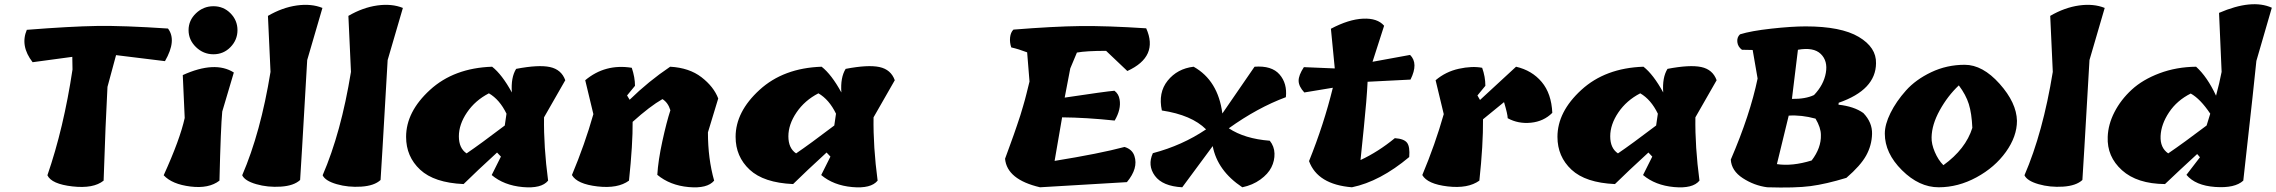

<svg xmlns="http://www.w3.org/2000/svg" viewBox="-20 -873 10610 895"><path d="M317 -608 132 -583Q73 -659 105 -734Q308 -750 431.5 -752Q555 -754 763 -740Q805 -685 749 -588L521 -616L481 -468Q472 -306 463 -31Q416 7 318 -4Q220 -15 201 -56Q277 -276 318 -549Z M841 -323 832 -523Q982 -591 1070 -535L1016 -353Q1009 -281 1003 -31Q954 7 868 -3.5Q782 -14 743 -56Q819 -223 841 -323ZM1087 -732.5Q1087 -687 1054.5 -653.5Q1022 -620 975 -620Q928 -620 893.5 -653.5Q859 -687 859 -732.5Q859 -778 893.5 -811Q928 -844 975 -844Q1022 -844 1054.5 -811Q1087 -778 1087 -732.5Z M1241 -538 1229 -799Q1296 -838 1363.5 -847.5Q1431 -857 1483 -836L1412 -593Q1381 -55 1379 -34Q1350 -7 1289 -3Q1228 1 1174.5 -14.5Q1121 -30 1109 -56Q1195 -255 1241 -538Z M1616 -538 1604 -799Q1671 -838 1738.5 -847.5Q1806 -857 1858 -836L1787 -593Q1756 -55 1754 -34Q1725 -7 1664 -3Q1603 1 1549.5 -14.5Q1496 -30 1484 -56Q1570 -255 1616 -538Z M1873 -235Q1873 -352 1984.5 -454Q2096 -556 2274 -562Q2320 -526 2366 -442Q2361 -512 2386 -552Q2490 -572 2543.5 -560.5Q2597 -549 2615 -499L2516 -326Q2514 -189 2535 -31Q2504 7 2416.5 -1Q2329 -9 2272 -57L2315 -143L2297 -162Q2202 -75 2141 -15Q2004 -21 1938.5 -82Q1873 -143 1873 -235ZM2155 -158Q2217 -200 2333 -288L2341 -343Q2309 -409 2259 -438Q2195 -405 2157 -349Q2119 -293 2119 -237.5Q2119 -182 2155 -158Z M3328 -414 3280 -256Q3280 -133 3309 -31Q3277 7 3190 -1Q3103 -9 3044 -58Q3048 -125 3067.5 -214.5Q3087 -304 3105 -359Q3094 -395 3068 -411Q3010 -378 2929 -305Q2930 -203 2912 -31Q2860 7 2765 -4Q2670 -15 2646 -57Q2706 -200 2746 -341L2708 -499Q2801 -577 2925 -557Q2940 -512 2940 -473L2903 -428L2915 -408Q3003 -494 3104 -562Q3193 -557 3250 -513Q3307 -469 3328 -414Z M3409 -235Q3409 -352 3520.5 -454Q3632 -556 3810 -562Q3856 -526 3902 -442Q3897 -512 3922 -552Q4026 -572 4079.5 -560.5Q4133 -549 4151 -499L4052 -326Q4050 -189 4071 -31Q4040 7 3952.5 -1Q3865 -9 3808 -57L3851 -143L3833 -162Q3738 -75 3677 -15Q3540 -21 3474.5 -82Q3409 -143 3409 -235ZM3691 -158Q3753 -200 3869 -288L3877 -343Q3845 -409 3795 -438Q3731 -405 3693 -349Q3655 -293 3655 -237.5Q3655 -182 3691 -158Z M5136 -636Q5044 -636 5000 -628L4969 -554L4943 -418Q5136 -447 5175 -450Q5195 -435 5199 -409Q5207 -364 5176 -311Q5044 -325 4931 -326L4896 -123Q5106 -157 5222 -188Q5258 -177 5268 -146Q5287 -89 5233 -24L4828 0Q4674 -36 4665 -133Q4670 -147 4686 -190.5Q4702 -234 4705.5 -244.5Q4709 -255 4720.5 -288Q4732 -321 4736.5 -336Q4741 -351 4749.5 -379.5Q4758 -408 4764.5 -434.5Q4771 -461 4779 -493L4768 -629Q4729 -644 4694 -652Q4686 -675 4688.5 -698.5Q4691 -722 4704 -735Q4892 -750 5015.5 -751.5Q5139 -753 5323 -741Q5382 -609 5235 -542Z M5678 -344 5828 -562Q5908 -568 5944.5 -526Q5981 -484 5974 -420Q5842 -371 5708 -275Q5782 -226 5899 -217Q5920 -191 5921 -157.5Q5922 -124 5906.5 -93Q5891 -62 5855 -36Q5819 -10 5771 0Q5655 -77 5633 -192L5491 0Q5399 -5 5363.5 -53.5Q5328 -102 5354 -159Q5491 -195 5602 -270Q5535 -337 5396 -358Q5378 -441 5423 -497Q5468 -553 5544 -562Q5658 -498 5678 -344Z M6358 -492H6355Q6351 -409 6337.5 -278.5Q6324 -148 6322 -127Q6404 -165 6482 -229Q6525 -226 6539 -207.5Q6553 -189 6549 -141Q6413 -27 6282 0Q6122 -13 6082 -122Q6151 -293 6193 -464L6060 -442Q6034 -470 6033.5 -496Q6033 -522 6058 -560L6202 -554L6184 -739Q6267 -783 6334 -786Q6401 -789 6432 -753L6378 -585L6553 -617Q6593 -578 6555 -502Z M6879 -407 7047 -562Q7121 -545 7166.5 -491Q7212 -437 7216 -347Q7176 -307 7116.5 -301Q7057 -295 7008 -322Q7008 -340 6991 -397Q6977 -386 6893 -317Q6894 -198 6876 -31Q6823 7 6728.5 -4Q6634 -15 6610 -57Q6670 -200 6710 -341L6672 -499Q6719 -539 6780.5 -552.5Q6842 -566 6889 -557Q6904 -515 6904 -473L6867 -428Z M7240 -235Q7240 -352 7351.5 -454Q7463 -556 7641 -562Q7687 -526 7733 -442Q7728 -512 7753 -552Q7857 -572 7910.5 -560.5Q7964 -549 7982 -499L7883 -326Q7881 -189 7902 -31Q7871 7 7783.5 -1Q7696 -9 7639 -57L7682 -143L7664 -162Q7569 -75 7508 -15Q7371 -21 7305.5 -82Q7240 -143 7240 -235ZM7522 -158Q7584 -200 7700 -288L7708 -343Q7676 -409 7626 -438Q7562 -405 7524 -349Q7486 -293 7486 -237.5Q7486 -182 7522 -158Z M8397 -750Q8562 -750 8644.5 -701Q8727 -652 8725 -578Q8724 -454 8551 -394L8550 -385Q8623 -377 8666 -346Q8708 -302 8706.5 -248.5Q8705 -195 8679 -148Q8653 -101 8587 -44Q8492 -15 8420 -5.5Q8348 4 8218 0Q8157 -8 8104 -42.5Q8051 -77 8048 -129Q8138 -338 8173 -507L8150 -640L8100 -641Q8081 -655 8078.5 -677Q8076 -699 8091 -713Q8142 -729 8237 -739.5Q8332 -750 8397 -750ZM8263 -108Q8334 -97 8425 -125Q8470 -184 8468 -244Q8468 -278 8443 -320Q8377 -338 8318 -334ZM8361 -641 8333 -412Q8396 -411 8436 -430Q8481 -477 8491 -533Q8501 -589 8467.5 -621.5Q8434 -654 8361 -641Z M8766 -250Q8766 -293 8792.5 -346.5Q8819 -400 8864.5 -451Q8910 -502 8982.5 -536.5Q9055 -571 9138.5 -571Q9222 -571 9301 -482.5Q9380 -394 9382 -310Q9382 -237 9330.5 -165Q9279 -93 9193.5 -46.5Q9108 0 9017 0Q8926 0 8846 -79.5Q8766 -159 8766 -250ZM9111 -475Q9059 -426 9022 -359Q8985 -292 8984 -233Q8983 -202 8999 -164.5Q9015 -127 9039 -103Q9143 -178 9174 -277Q9171 -345 9157.5 -388Q9144 -431 9111 -475Z M9549 -538 9537 -799Q9604 -838 9671.5 -847.5Q9739 -857 9791 -836L9720 -593Q9689 -55 9687 -34Q9658 -7 9597 -3Q9536 1 9482.5 -14.5Q9429 -30 9417 -56Q9503 -255 9549 -538Z M10336 -538 10324 -813Q10477 -879 10570 -837L10498 -589Q10492 -523 10437 -31Q10398 5 10306 -1.5Q10214 -8 10172 -58L10235 -140L10222 -155Q10136 -76 10072 -15Q9942 -16 9871.5 -79.5Q9801 -143 9805 -235Q9807 -293 9836.5 -350.5Q9866 -408 9917 -455Q9968 -502 10046.5 -531.5Q10125 -561 10217 -562Q10269 -515 10310 -427Q10326 -486 10336 -538ZM10266 -288 10283 -343Q10237 -412 10192 -437Q10128 -405 10091 -349.5Q10054 -294 10051.5 -239Q10049 -184 10087 -158Q10159 -207 10266 -288Z"/></svg>

Font: Tillana ExtraBold
Style: Regular
Weight: 800
Designer: Lipi Raval (Devanagari, Latin), Jonny Pinhorn (Latin)
Foundry: Indian Type Foundry
Version: Version 2.003;PS 1.0;hotconv 1.0.79;makeotf.lib2.5.61930; tt